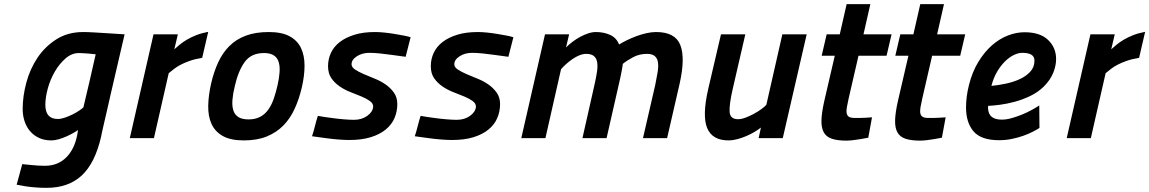

<svg xmlns="http://www.w3.org/2000/svg" viewBox="-20 -664 5525 923"><path d="M204 239Q177 239 151 237Q125 235 105 232Q81 228 60 224L87 125Q107 127 127 129Q144 131 163 132Q182 133 196 133Q262 133 303.5 87.5Q345 42 355 -39Q347 -33 332 -24.5Q317 -16 299 -8Q281 0 262 5.5Q243 11 227 11Q193 11 167.5 -1Q142 -13 124.5 -33.5Q107 -54 98 -81.5Q89 -109 89 -140Q89 -201 106.5 -266.5Q124 -332 160 -386Q196 -440 251 -475Q306 -510 380 -510Q401 -510 434.5 -508Q468 -506 500 -504Q538 -501 579 -499Q556 -399 539 -327Q522 -255 510.5 -204Q499 -153 491.5 -120.5Q484 -88 479 -66.5Q474 -45 471 -31.5Q468 -18 466 -7Q437 120 373 179.5Q309 239 204 239ZM360 -409Q325 -409 295.5 -383.5Q266 -358 244 -320.5Q222 -283 210 -239.5Q198 -196 198 -160Q198 -92 258 -92Q273 -92 292 -98.5Q311 -105 329 -114Q347 -123 361 -132.5Q375 -142 381 -148Q396 -211 411 -275.5Q426 -340 440 -403Q425 -404 410 -406Q397 -407 383.5 -408Q370 -409 360 -409Z M718 -499H835L818 -427Q829 -437 843.5 -449Q858 -461 878 -473Q898 -485 923.5 -495Q949 -505 981 -511L952 -386Q916 -380 891 -371Q866 -362 848 -352.5Q830 -343 816.5 -332.5Q803 -322 791 -312L720 0H604Z M1272 -510Q1335 -510 1372.5 -489.5Q1410 -469 1427 -433Q1444 -397 1444 -348.5Q1444 -300 1431 -244Q1418 -188 1396.5 -141Q1375 -94 1342 -60.5Q1309 -27 1262.5 -8Q1216 11 1152 11Q1088 11 1050.5 -10.5Q1013 -32 996.5 -69Q980 -106 981 -156Q982 -206 995 -263Q1008 -319 1029 -364.5Q1050 -410 1082.5 -442.5Q1115 -475 1161.5 -492.5Q1208 -510 1272 -510ZM1175 -90Q1207 -90 1230 -102Q1253 -114 1269 -136Q1285 -158 1295.5 -188Q1306 -218 1314 -253Q1322 -288 1324 -317Q1326 -346 1319.5 -366.5Q1313 -387 1296 -398Q1279 -409 1249 -409Q1187 -409 1156 -365.5Q1125 -322 1109 -251Q1100 -215 1097.5 -185Q1095 -155 1101.5 -134Q1108 -113 1125.5 -101.5Q1143 -90 1175 -90Z M1930 -391Q1896 -396 1864 -400Q1837 -404 1807 -407Q1777 -410 1756 -410Q1721 -410 1695.5 -393.5Q1670 -377 1670 -355Q1670 -341 1686.5 -330Q1703 -319 1727 -308.5Q1751 -298 1780 -286.5Q1809 -275 1833 -258.5Q1857 -242 1873.5 -219Q1890 -196 1890 -164Q1890 -128 1876.5 -96.5Q1863 -65 1834.5 -41.5Q1806 -18 1762.5 -4.5Q1719 9 1659 9Q1636 9 1605 6.5Q1574 4 1546 0Q1513 -4 1480 -9Q1488 -33 1494 -57.5Q1500 -82 1508 -107Q1541 -101 1574 -97Q1602 -93 1631.5 -90.5Q1661 -88 1682 -88Q1719 -88 1745.5 -107Q1772 -126 1774 -151Q1774 -167 1758 -178.5Q1742 -190 1718 -200Q1694 -210 1665.5 -221Q1637 -232 1613 -248.5Q1589 -265 1573 -288Q1557 -311 1557 -346Q1557 -380 1571 -410Q1585 -440 1613.5 -462Q1642 -484 1684 -497Q1726 -510 1783 -510Q1803 -510 1827.5 -507.5Q1852 -505 1876 -501Q1900 -497 1921 -493Q1942 -489 1954 -485Z M2424 -391Q2390 -396 2358 -400Q2331 -404 2301 -407Q2271 -410 2250 -410Q2215 -410 2189.5 -393.5Q2164 -377 2164 -355Q2164 -341 2180.5 -330Q2197 -319 2221 -308.5Q2245 -298 2274 -286.5Q2303 -275 2327 -258.5Q2351 -242 2367.5 -219Q2384 -196 2384 -164Q2384 -128 2370.5 -96.5Q2357 -65 2328.5 -41.5Q2300 -18 2256.5 -4.5Q2213 9 2153 9Q2130 9 2099 6.5Q2068 4 2040 0Q2007 -4 1974 -9Q1982 -33 1988 -57.5Q1994 -82 2002 -107Q2035 -101 2068 -97Q2096 -93 2125.5 -90.5Q2155 -88 2176 -88Q2213 -88 2239.5 -107Q2266 -126 2268 -151Q2268 -167 2252 -178.5Q2236 -190 2212 -200Q2188 -210 2159.5 -221Q2131 -232 2107 -248.5Q2083 -265 2067 -288Q2051 -311 2051 -346Q2051 -380 2065 -410Q2079 -440 2107.5 -462Q2136 -484 2178 -497Q2220 -510 2277 -510Q2297 -510 2321.5 -507.5Q2346 -505 2370 -501Q2394 -497 2415 -493Q2436 -489 2448 -485Z M2486 0 2600 -499H2716L2701 -436Q2714 -449 2731.5 -462.5Q2749 -476 2768.5 -486.5Q2788 -497 2807.5 -503.5Q2827 -510 2845 -510Q2883 -510 2913.5 -496Q2944 -482 2956 -450Q2972 -460 2993.5 -470.5Q3015 -481 3039 -490Q3063 -499 3087.5 -504.5Q3112 -510 3134 -510Q3226 -510 3250.5 -447.5Q3275 -385 3247 -261L3187 0H3071L3130 -256Q3137 -290 3141.5 -317.5Q3146 -345 3143 -364.5Q3140 -384 3127.5 -394.5Q3115 -405 3090 -405Q3054 -405 3024.5 -389.5Q2995 -374 2974 -357Q2974 -354 2972.5 -345Q2971 -336 2968.5 -322.5Q2966 -309 2962.5 -292.5Q2959 -276 2955 -259L2896 0H2780L2838 -257Q2846 -292 2850 -319.5Q2854 -347 2850.5 -366Q2847 -385 2834.5 -395Q2822 -405 2798 -405Q2782 -405 2765 -398Q2748 -391 2732 -380Q2716 -369 2701.5 -356Q2687 -343 2677 -331L2602 0Z M3858 -499 3743 0H3627L3638 -51Q3626 -41 3607.5 -30Q3589 -19 3568 -10Q3547 -1 3524.5 5Q3502 11 3483 11Q3404 11 3379.5 -48.5Q3355 -108 3385 -238L3446 -499H3563L3503 -239Q3485 -161 3487.5 -126Q3490 -91 3528 -91Q3544 -91 3564 -98.5Q3584 -106 3603.5 -116.5Q3623 -127 3639.5 -139Q3656 -151 3664 -160L3741 -499Z M4107 -396 4060 -192Q4054 -166 4051 -148Q4048 -130 4050.5 -118.5Q4053 -107 4062 -102Q4071 -97 4090 -97Q4101 -97 4114.5 -97Q4128 -97 4141 -98Q4156 -99 4172 -100L4154 -2Q4134 2 4115 5Q4098 8 4080 10Q4062 12 4049 12Q4006 12 3979 3Q3952 -6 3940 -28Q3928 -50 3929 -86Q3930 -122 3942 -176L3993 -396H3930L3954 -499H4017L4050 -644H4164L4131 -499H4266L4242 -396Z M4461 -396 4414 -192Q4408 -166 4405 -148Q4402 -130 4404.5 -118.5Q4407 -107 4416 -102Q4425 -97 4444 -97Q4455 -97 4468.5 -97Q4482 -97 4495 -98Q4510 -99 4526 -100L4508 -2Q4488 2 4469 5Q4452 8 4434 10Q4416 12 4403 12Q4360 12 4333 3Q4306 -6 4294 -28Q4282 -50 4283 -86Q4284 -122 4296 -176L4347 -396H4284L4308 -499H4371L4404 -644H4518L4485 -499H4620L4596 -396Z M4977 -49Q4965 -41 4944.5 -30.5Q4924 -20 4898.5 -11Q4873 -2 4843.5 4Q4814 10 4783 10Q4697 10 4660.5 -32Q4624 -74 4624 -148Q4624 -199 4638 -255Q4654 -319 4683.5 -367Q4713 -415 4749 -446.5Q4785 -478 4825.5 -493.5Q4866 -509 4905 -509Q4980 -509 5018.5 -472Q5057 -435 5057 -380Q5057 -348 5043 -313.5Q5029 -279 4997 -247Q4969 -220 4932.5 -202.5Q4896 -185 4859 -175Q4822 -165 4788 -160.5Q4754 -156 4730 -155Q4729 -142 4731.5 -130Q4734 -118 4741 -109Q4748 -100 4761.5 -94.5Q4775 -89 4797 -89Q4818 -89 4843 -96Q4868 -103 4892.5 -113Q4917 -123 4939 -135Q4961 -147 4976 -157ZM4895 -410Q4875 -410 4853.5 -399.5Q4832 -389 4811.5 -369Q4791 -349 4773.5 -319.5Q4756 -290 4746 -251Q4777 -254 4813.5 -261.5Q4850 -269 4881 -283Q4912 -297 4932.5 -319Q4953 -341 4953 -373Q4953 -410 4895 -410Z M5222 -499H5339L5322 -427Q5333 -437 5347.5 -449Q5362 -461 5382 -473Q5402 -485 5427.5 -495Q5453 -505 5485 -511L5456 -386Q5420 -380 5395 -371Q5370 -362 5352 -352.5Q5334 -343 5320.5 -332.5Q5307 -322 5295 -312L5224 0H5108Z"/></svg>

Font: Panefresco 800wt
Style: Italic
Weight: 800
Foundry: Campivisivi & Chank Co
Version: Version 1.001